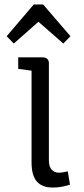

<svg xmlns="http://www.w3.org/2000/svg" viewBox="-20 -830 377 864"><path d="M218 14Q169 14 145.5 -13.5Q122 -41 122 -99V-512L62 -520V-572H170Q202 -572 200 -541V-108Q200 -80 212.5 -66.5Q225 -53 244 -53Q258 -53 268.5 -55.5Q279 -58 285 -59L295 1Q279 6 260 10Q241 14 218 14ZM42 -634 10 -667 132 -810H174L297 -667L265 -634L153 -732Z"/></svg>

Font: Fauna One
Style: Regular
Weight: 400
Designer: Eduardo Rodriguez Tunni
Foundry: Eduardo Rodriguez Tunni
Version: Version 2.001; ttfautohint (v1.8.4.7-5d5b);gftools[0.9.23]